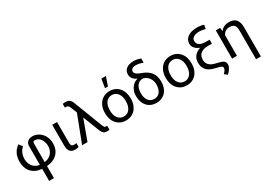

<svg xmlns="http://www.w3.org/2000/svg" viewBox="11 -1826 4330 3108"><g transform="rotate(-30 2176.5 -272.0)"><path d="M302.7 8.3Q177.7 -2.9 110.1 -77.9Q42.5 -152.8 42.5 -275.4Q42.5 -357.4 74 -421.6Q105.5 -485.8 167.5 -528.3L216.8 -463.4Q138.2 -395 133.3 -275.4Q133.3 -190.9 177.5 -135Q221.7 -79.1 302.7 -66.4V-416Q302.7 -467.3 336.4 -497.8Q370.1 -528.3 425.3 -528.3Q488.8 -528.3 543.7 -493.9Q598.6 -459.5 630.4 -398.9Q662.1 -338.4 662.1 -265.6Q662.1 -147 591.3 -74.5Q520.5 -2 393.1 8.3V233.4H302.7ZM393.1 -66.4Q476.1 -77.1 523.9 -131.3Q571.8 -185.5 571.8 -265.6Q569.3 -348.1 529.1 -400.9Q488.8 -453.6 425.3 -453.6Q393.1 -453.6 393.1 -413.6Z M890.1 -528.3V-133.3Q890.1 -102.5 903.6 -86.9Q917 -71.3 948.2 -71.3Q971.7 -71.3 990.7 -77.1L991.2 -3.4Q957 5.9 921.4 5.9Q799.8 5.9 799.8 -137.7V-528.3Z M1163.1 -741.2Q1210.9 -741.2 1240.2 -721.7Q1269.5 -702.1 1285.6 -655.8L1494.1 -114.3Q1503.9 -89.4 1514.9 -79.8Q1525.9 -70.3 1543 -70.3L1561.5 -71.8L1564.5 2.4Q1546.9 8.3 1526.4 8.3Q1488.8 8.3 1469.7 -0.7Q1450.7 -9.8 1435.5 -30.8Q1420.4 -51.8 1406.2 -90.8L1293.9 -380.4L1154.3 0H1053.7L1246.1 -502.4L1199.2 -617.2Q1188 -644.5 1175 -655.8Q1162.1 -667 1140.1 -667L1117.2 -666L1116.7 -735.4Q1137.2 -741.2 1163.1 -741.2Z M1633.8 -269Q1633.8 -346.7 1664.3 -408.7Q1694.8 -470.7 1749.3 -504.4Q1803.7 -538.1 1873.5 -538.1Q1981.4 -538.1 2048.1 -463.4Q2114.7 -388.7 2114.7 -264.6V-258.3Q2114.7 -181.2 2085.2 -119.9Q2055.7 -58.6 2000.7 -24.4Q1945.8 9.8 1874.5 9.8Q1767.1 9.8 1700.4 -64.9Q1633.8 -139.6 1633.8 -262.7ZM1724.6 -258.3Q1724.6 -170.4 1765.4 -117.2Q1806.2 -64 1874.5 -64Q1943.4 -64 1983.9 -117.9Q2024.4 -171.9 2024.4 -269Q2024.4 -356 1983.2 -409.9Q1941.9 -463.9 1873.5 -463.9Q1806.6 -463.9 1765.6 -410.6Q1724.6 -357.4 1724.6 -258.3ZM1862.8 -778.3H1947.8L1891.1 -613.8H1836.4Z M2267.6 -619.6Q2267.6 -686 2317.1 -724.9Q2366.7 -763.7 2452.1 -763.7Q2520 -763.7 2585.4 -736.8L2584.5 -658.7Q2510.7 -687.5 2450.2 -687.5Q2408.2 -687.5 2383.5 -669.9Q2358.9 -652.3 2358.9 -622.1Q2358.9 -569.3 2467 -532Q2575.2 -494.6 2625.7 -429Q2676.3 -363.3 2678.7 -267.6V-248.5Q2678.7 -173.8 2649.9 -114.5Q2621.1 -55.2 2567.6 -22.7Q2514.2 9.8 2443.4 9.8Q2335 9.8 2270.8 -62.3Q2206.5 -134.3 2206.5 -252.4V-258.8Q2206.5 -339.4 2252.4 -403.8Q2298.3 -468.3 2368.7 -485.4L2368.2 -487.8Q2319.8 -506.8 2293.7 -541Q2267.6 -575.2 2267.6 -619.6ZM2297.9 -248.5Q2297.9 -162.6 2337.2 -113Q2376.5 -63.5 2443.4 -63.5Q2509.8 -63.5 2548.8 -112.8Q2587.9 -162.1 2587.9 -258.8Q2587.9 -325.2 2546.6 -378.7Q2505.4 -432.1 2444.3 -444.3Q2377.9 -444.3 2337.9 -394.3Q2297.9 -344.2 2297.9 -248.5Z M2770.5 -269Q2770.5 -346.7 2801 -408.7Q2831.5 -470.7 2886 -504.4Q2940.4 -538.1 3010.3 -538.1Q3118.2 -538.1 3184.8 -463.4Q3251.5 -388.7 3251.5 -264.6V-258.3Q3251.5 -181.2 3221.9 -119.9Q3192.4 -58.6 3137.5 -24.4Q3082.5 9.8 3011.2 9.8Q2903.8 9.8 2837.2 -64.9Q2770.5 -139.6 2770.5 -262.7ZM2861.3 -258.3Q2861.3 -170.4 2902.1 -117.2Q2942.9 -64 3011.2 -64Q3080.1 -64 3120.6 -117.9Q3161.1 -171.9 3161.1 -269Q3161.1 -356 3119.9 -409.9Q3078.6 -463.9 3010.3 -463.9Q2943.4 -463.9 2902.3 -410.6Q2861.3 -357.4 2861.3 -258.3Z M3727.1 -628.9Q3662.6 -646.5 3615.2 -646.5Q3546.4 -646.5 3507.3 -621.3Q3468.3 -596.2 3468.3 -554.7Q3468.3 -447.8 3630.9 -447.8H3695.8V-373.5H3622.6Q3533.7 -372.6 3485.1 -334.5Q3436.5 -296.4 3436.5 -216.8Q3436.5 -162.1 3471.7 -123.8Q3506.8 -85.4 3573 -69.6Q3639.2 -53.7 3669.4 -44.7Q3699.7 -35.6 3715.3 -25.9Q3753.9 -2 3753.9 49.3Q3753.9 80.6 3728.5 121.3Q3703.1 162.1 3668 191.9L3615.7 150.9L3643.6 119.6Q3667.5 90.3 3667.5 60.1Q3667.5 41 3648.9 29.8Q3630.4 18.6 3574.2 6.1Q3518.1 -6.3 3476.8 -22.5Q3435.5 -38.6 3406.5 -64.2Q3377.4 -89.8 3361.6 -127.2Q3345.7 -164.6 3345.7 -218.8Q3345.7 -289.6 3385.7 -339.1Q3425.8 -388.7 3499 -411.1Q3441.4 -431.6 3409.4 -468.8Q3377.4 -505.9 3377.4 -552.7Q3377.4 -630.4 3440.4 -675.5Q3503.4 -720.7 3614.7 -720.7Q3685.5 -720.7 3740.2 -701.7Z M3939 -528.3 3944.3 -461.9Q4002.9 -538.1 4100.6 -538.1Q4193.4 -538.1 4235.8 -490Q4278.3 -441.9 4278.8 -342.3V202.6H4188.5V-336.9Q4188.5 -403.3 4162.1 -433.6Q4135.7 -463.9 4073.2 -463.9Q4028.3 -463.9 3996.6 -442.6Q3964.8 -421.4 3948.2 -383.3V0H3857.4V-528.3Z"/></g></svg>

Font: Noboto
Style: Regular
Weight: 400
Designer: Google
Version: Version 2.001101; 2014